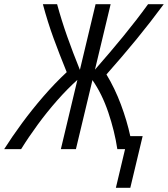

<svg xmlns="http://www.w3.org/2000/svg" viewBox="-70 -713 803 918"><path d="M484 185 528 0H491Q478 -86 448 -175Q418 -264 372 -330L293 0H221L300 -331Q252 -288 203.5 -233Q155 -178 111 -118Q67 -58 31 0H-50Q-12 -60 35.5 -124.5Q83 -189 137.5 -252Q192 -315 249 -368Q214 -454 186 -530.5Q158 -607 135 -693H203Q224 -616 251 -539.5Q278 -463 312 -379L387 -693H459L384 -380Q456 -462 519.5 -539.5Q583 -617 638 -693H713Q648 -605 582 -524.5Q516 -444 439 -357Q479 -291 508 -213.5Q537 -136 553 -62H612L553 185Z"/></svg>

Font: Ubuntu Sans Condensed
Style: Italic
Weight: 400
Width: 3
Italic angle: -13.5°
Designer: Dalton Maag Ltd
Foundry: Dalton Maag Ltd
Version: Version 1.006; ttfautohint (v1.8.4.7-5d5b)